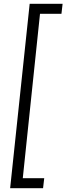

<svg xmlns="http://www.w3.org/2000/svg" viewBox="-20 -770 347 1003"><path d="M33 213 135 -750H307L301 -698H189L99 161H211L205 213Z"/></svg>

Font: Zilla Slab Regular
Style: Italic
Weight: 400
Italic angle: -6°
Designer: Typotheque.com
Foundry: Typotheque type foundry
Version: Version 1.1; 2017; ttfautohint (v1.6)